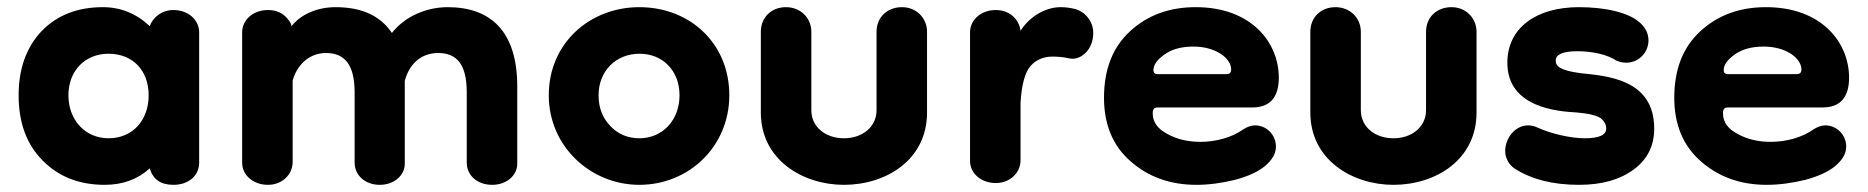

<svg xmlns="http://www.w3.org/2000/svg" viewBox="-20 -500 5214 536"><path d="M272 16C322 16 364 1 398 -30C407 1 429 16 464 16C507 16 536 -10 536 -46V-410C536 -443 507 -472 464 -472C432 -472 407 -452 398 -427C361 -462 317 -480 267 -480C197 -480 140 -458 97 -414C54 -369 32 -309 32 -234C32 -158 54 -97 99 -52C143 -7 201 16 272 16ZM283 -114C218 -114 171 -165 171 -234C171 -303 218 -350 283 -350C351 -350 395 -303 395 -234C395 -165 351 -114 283 -114Z M728 16C767 16 797 -12 797 -48V-275C808 -316 841 -352 890 -352C941 -352 970 -321 970 -242V-46C970 -10 1000 16 1040 16C1080 16 1110 -10 1110 -43V-274C1121 -317 1152 -352 1203 -352C1255 -352 1283 -321 1283 -242V-46C1283 -10 1313 16 1354 16C1394 16 1424 -10 1424 -43V-259C1424 -412 1350 -480 1230 -480C1171 -480 1111 -455 1074 -408C1042 -456 990 -480 917 -480C864 -480 819 -459 794 -427C793 -434 789 -440 784 -446C771 -463 753 -472 728 -472C685 -472 656 -443 656 -410V-46C656 -10 688 16 728 16Z M1765 16C1903 16 2016 -91 2016 -234C2016 -380 1905 -480 1765 -480C1627 -480 1512 -380 1512 -234C1512 -91 1629 16 1765 16ZM1765 -114C1733 -114 1706 -125 1684 -148C1662 -171 1651 -199 1651 -234C1651 -303 1701 -350 1765 -350C1830 -350 1877 -303 1877 -234C1877 -165 1830 -114 1765 -114Z M2427 -192C2427 -147 2389 -114 2336 -114C2283 -114 2245 -147 2245 -192V-411C2245 -450 2215 -480 2174 -480C2134 -480 2104 -452 2104 -411V-186C2104 -53 2222 16 2336 16C2453 16 2568 -53 2568 -186V-411C2568 -450 2538 -480 2498 -480C2457 -480 2427 -452 2427 -411Z M2760 11C2799 11 2829 -17 2829 -53V-213C2832 -265 2842 -300 2858 -317C2874 -334 2894 -342 2918 -342C2932 -342 2946 -341 2960 -338C2965 -337 2969 -336 2974 -336C3001 -336 3032 -363 3032 -408C3032 -440 3010 -467 2981 -475C2968 -478 2955 -480 2941 -480C2896 -480 2852 -451 2829 -414C2825 -446 2799 -472 2760 -472C2717 -472 2688 -443 2688 -410V-51C2688 -15 2720 11 2760 11Z M3320 16C3355 16 3391 11 3428 2C3465 -8 3493 -21 3512 -37C3532 -54 3542 -72 3542 -91C3542 -123 3516 -150 3484 -150C3473 -150 3462 -146 3451 -139C3419 -116 3374 -104 3331 -104C3297 -104 3266 -111 3239 -126C3212 -140 3198 -159 3198 -184C3198 -195 3202 -200 3211 -200H3476C3525 -200 3550 -228 3550 -283C3550 -381 3474 -480 3318 -480C3245 -480 3184 -458 3135 -413C3086 -368 3062 -306 3062 -227C3062 -152 3087 -92 3137 -49C3186 -6 3247 16 3320 16ZM3212 -293C3204 -293 3200 -297 3200 -304C3200 -319 3210 -333 3231 -348C3252 -363 3279 -370 3312 -370C3373 -370 3417 -338 3417 -306C3417 -293 3407 -293 3403 -293Z M3961 -192C3961 -147 3923 -114 3870 -114C3817 -114 3779 -147 3779 -192V-411C3779 -450 3749 -480 3708 -480C3668 -480 3638 -452 3638 -411V-186C3638 -53 3756 16 3870 16C3987 16 4102 -53 4102 -186V-411C4102 -450 4072 -480 4032 -480C3991 -480 3961 -452 3961 -411Z M4388 16C4451 16 4502 2 4541 -27C4579 -55 4598 -93 4598 -141C4598 -282 4461 -288 4390 -296C4333 -304 4323 -316 4323 -331C4323 -348 4343 -357 4384 -357C4424 -357 4467 -348 4492 -331C4501 -327 4510 -325 4520 -325C4556 -325 4582 -355 4582 -387C4582 -405 4575 -421 4560 -435C4528 -466 4459 -480 4388 -480C4267 -480 4188 -421 4188 -325C4188 -200 4327 -189 4382 -186C4417 -183 4440 -177 4450 -169C4459 -161 4464 -152 4464 -141C4464 -123 4444 -114 4404 -114C4364 -114 4309 -127 4272 -144C4263 -148 4255 -150 4246 -150C4210 -150 4182 -115 4182 -78C4182 -62 4190 -41 4209 -29C4256 1 4316 16 4388 16Z M4912 16C4947 16 4983 11 5020 2C5057 -8 5085 -21 5104 -37C5124 -54 5134 -72 5134 -91C5134 -123 5108 -150 5076 -150C5065 -150 5054 -146 5043 -139C5011 -116 4966 -104 4923 -104C4889 -104 4858 -111 4831 -126C4804 -140 4790 -159 4790 -184C4790 -195 4794 -200 4803 -200H5068C5117 -200 5142 -228 5142 -283C5142 -381 5066 -480 4910 -480C4837 -480 4776 -458 4727 -413C4678 -368 4654 -306 4654 -227C4654 -152 4679 -92 4729 -49C4778 -6 4839 16 4912 16ZM4804 -293C4796 -293 4792 -297 4792 -304C4792 -319 4802 -333 4823 -348C4844 -363 4871 -370 4904 -370C4965 -370 5009 -338 5009 -306C5009 -293 4999 -293 4995 -293Z"/></svg>

Font: Dongle
Style: Bold
Weight: 700
Designer: Yanghee Ryu
Foundry: Yanghee Ryu
Version: Version 2.000